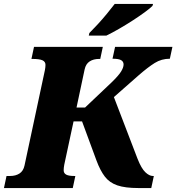

<svg xmlns="http://www.w3.org/2000/svg" viewBox="-55 -951 892 971"><path d="M-35 0 -22 -61H-4Q24 -61 43.5 -73.5Q63 -86 69 -114L172 -596Q175 -611 175 -623Q175 -639 160 -646Q145 -653 109 -653H104L117 -714H465L452 -653H446Q418 -653 398.5 -640.5Q379 -628 373 -600L332 -407H375L510 -535Q545 -569 557.5 -589.5Q570 -610 570 -625Q570 -639 558 -646.5Q546 -654 514 -654L527 -714H817L804 -654Q762 -654 727.5 -632.5Q693 -611 646 -570L521 -460L641 -147Q660 -99 680 -80Q700 -61 718 -61H723L710 0H645Q578 0 538.5 -13.5Q499 -27 475.5 -57.5Q452 -88 433 -139L360 -337H317L270 -118Q267 -102 267 -90Q267 -75 279.5 -68Q292 -61 321 -61H326L313 0ZM394 -771 397 -784Q416 -803 440 -829Q464 -855 486.5 -882.5Q509 -910 525 -931H719L716 -921Q704 -909 677.5 -889.5Q651 -870 617 -848Q583 -826 547.5 -805.5Q512 -785 483 -771Z"/></svg>

Font: Noto Serif Black
Style: Italic
Weight: 900
Italic angle: -12°
Designer: Monotype Design Team
Foundry: Monotype Imaging Inc.
Version: Version 2.013